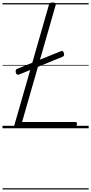

<svg xmlns="http://www.w3.org/2000/svg" viewBox="-20 -1023 727 1531"><path d="M115 0Q87 0 94 -23L370 -984Q373 -994 379 -998.5Q385 -1003 401 -1003Q415 -1003 421.5 -998.5Q428 -994 424 -983L156 -50H580Q591 -50 593 -44Q595 -38 592 -25Q589 -12 583 -6Q577 0 568 0ZM133 -429Q121 -425 115.5 -429Q110 -433 106 -444Q104 -455 106 -463Q108 -471 119 -475L464 -614Q475 -619 480 -615Q485 -611 489 -601Q497 -577 478 -570ZM0 478H687V488H0ZM0 -20H687V0H0ZM0 -505H687V-500H0ZM0 -998H687V-988H0Z"/></svg>

Font: Playwrite AU SA Guides
Style: Regular
Weight: 400
Designer: Veronika Burian, José Scaglione
Foundry: TypeTogether
Version: Version 1.003